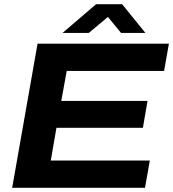

<svg xmlns="http://www.w3.org/2000/svg" viewBox="-20 -895 825 915"><path d="M38 0 159 -687H785L762 -557H298L272 -414H683L661 -286H249L222 -130H694L671 0ZM278 -738 438 -875H562L673 -738H557L469 -845H531L403 -738Z"/></svg>

Font: Archivo SemiExpanded
Style: Bold Italic
Weight: 700
Width: 6
Italic angle: -10°
Designer: Hector Gatti
Foundry: Omnibus-Type
Version: Version 2.001